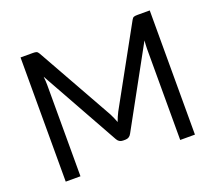

<svg xmlns="http://www.w3.org/2000/svg" viewBox="-120 -879 1168 1041"><g transform="rotate(-20 464.0 -358.0)"><path d="M837 -716.5V0H752V-526.5Q752 -537 752.8 -549Q753.5 -561 754.5 -573.5L508.5 -125.5Q497 -103 473.5 -103H459.5Q436 -103 424.5 -125.5L173.5 -575.5Q176.5 -549 176.5 -526.5V0H91.5V-716.5H163Q176 -716.5 183 -714Q190 -711.5 196.5 -700L444 -259Q450 -247 455.8 -234Q461.5 -221 466.5 -207.5Q471.5 -221 477 -234.2Q482.5 -247.5 489 -259.5L732 -700Q738 -711.5 745.2 -714Q752.5 -716.5 765.5 -716.5Z"/></g></svg>

Font: Lato
Style: Regular
Weight: 400
Designer: Lukasz Dziedzic with Adam Twardoch and Botio Nikoltchev
Foundry: tyPoland Lukasz Dziedzic
Version: Version 2.015; 2015-08-06; http://www.latofonts.com/